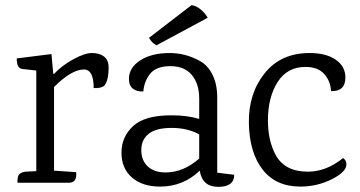

<svg xmlns="http://www.w3.org/2000/svg" viewBox="-20 -710 1400 746"><path d="M402 -448Q402 -396 385 -377Q372 -366 344 -368Q344 -440 306 -440Q258 -440 190 -372V-47L276 -41Q280 0 248 0H48V-8Q48 -32 62 -38Q69 -42 79 -43L121 -45V-436L67 -442Q45 -444 45 -483L180 -500L187 -423H190Q220 -455 264.5 -479.5Q309 -504 337.5 -504Q366 -504 384 -490.5Q402 -477 402 -448Z M890 -31Q890 16 828 16Q766 16 756 -47Q692 15 602 15Q533 15 492.5 -20.5Q452 -56 452 -117Q452 -178 497 -220Q542 -262 646 -262Q707 -262 754 -248V-327Q754 -384 725.5 -418.5Q697 -453 642 -453Q587 -453 563.5 -423.5Q540 -394 537 -355Q513 -353 497 -365Q481 -377 481 -404Q481 -447 525 -475.5Q569 -504 639 -504Q700 -504 755 -474Q786 -458 805 -421Q824 -384 824 -331V-39ZM754 -188Q708 -213 647 -213Q586 -213 557.5 -190Q529 -167 529 -127Q529 -87 554 -63.5Q579 -40 623 -40Q693 -40 754 -94ZM787 -641 588 -534Q570 -543 559 -563L724 -690Q742 -688 760 -673Q778 -658 787 -641Z M1183 -504Q1247 -504 1284.5 -478Q1322 -452 1322 -409Q1322 -354 1266 -356Q1265 -393 1240.5 -421.5Q1216 -450 1167 -450Q1096 -450 1058.5 -391Q1021 -332 1021 -242Q1021 -163 1052 -106Q1088 -43 1176 -43Q1248 -43 1313 -96Q1326 -87 1326 -72Q1326 -42 1269 -13.5Q1212 15 1147 15Q1052 15 1000.5 -51Q949 -117 947 -231.5Q945 -346 1008 -425Q1071 -504 1183 -504Z"/></svg>

Font: Karma
Style: Regular
Weight: 400
Designer: Joana Correia
Foundry: Indian Type Foundry
Version: Version 1.202;PS 1.0;hotconv 1.0.78;makeotf.lib2.5.61930; tt